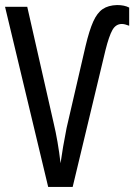

<svg xmlns="http://www.w3.org/2000/svg" viewBox="-20 -741 532 761"><path d="M398 -542 268 0H171L0 -714H88L192 -256Q210 -181 220 -94Q228 -153 244 -234L319 -558Q334 -621 349.5 -655.5Q365 -690 387 -705Q409 -720 444 -721Q473 -721 492 -711V-639Q474 -646 463 -646Q439 -646 425.5 -622Q412 -598 398 -542Z"/></svg>

Font: Noto Sans UI Cond
Style: Regular
Weight: 400
Width: 3
Designer: Monotype Design Team
Foundry: Monotype Imaging Inc.
Version: Version 1.001